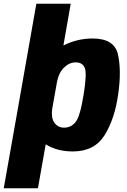

<svg xmlns="http://www.w3.org/2000/svg" viewBox="-78 -805 677 1025"><path d="M-58 200 19.5 -237 116 -785H299.5L260.5 -562Q333.5 -599.5 417 -599.5Q533 -599.5 552 -513.2Q571 -427 553 -302.5Q535 -171.5 480.8 -84Q426.5 3.5 311 3.5Q226.5 3.5 166 -34.5L124.5 200ZM226.5 -369 200.5 -223Q194.5 -176 211.5 -151Q230.5 -123.5 264.5 -123.5Q301.5 -123.5 325.8 -153.8Q350 -184 368.5 -300.5Q386.5 -411.5 374.8 -441.8Q363 -472 326 -472Q292 -472 263.5 -444Q236 -417 226.5 -369Z"/></svg>

Font: Anybody ExtraBold
Style: Italic
Weight: 800
Italic angle: -10°
Designer: Tyler Finck
Foundry: Etcetera Type Company
Version: Version 1.010; ttfautohint (v1.8.3) -l 8 -r 50 -G 200 -x 14 